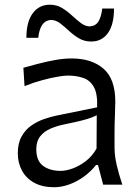

<svg xmlns="http://www.w3.org/2000/svg" viewBox="-20 -781 586 812"><path d="M236.3 -58.3Q192 -58.3 162.7 -79.2Q133.5 -100.2 133.5 -149.9Q133.5 -183.7 149.9 -204.4Q166.4 -225.2 193.4 -236.9Q220.3 -248.5 251.6 -254.9Q299.5 -264.5 326.1 -271.4Q352.7 -278.3 366.6 -283.8Q380.5 -289.2 389.2 -293.7L388.3 -152.8Q370.7 -121.1 343.5 -100.1Q316.2 -79 287.5 -68.6Q258.8 -58.3 236.3 -58.3ZM209.1 10.8Q240.6 10.8 273.6 -1.3Q306.6 -13.3 335.8 -34.8Q365.1 -56.2 386.1 -83.2H394.4L416.3 0H497.4Q482.3 -44.9 473.3 -84.1Q464.4 -123.2 464.4 -157.7V-222Q464.4 -255.8 466 -291.6Q467.6 -327.4 467.6 -351.1Q467.6 -447.3 417.6 -490.6Q367.7 -533.8 282.8 -533.8Q249 -533.8 211 -526.8Q173 -519.8 138.2 -510.5Q103.4 -501.3 78.9 -494.4L83.7 -416.7Q121.2 -431.9 157.8 -441.7Q194.3 -451.6 223 -456.5Q251.6 -461.4 266 -461.4Q302.9 -461.4 331.9 -451.5Q360.9 -441.7 377 -412.9Q393 -384.1 390.8 -327.1L220.4 -292.5Q194.9 -287.3 166.2 -277.4Q137.5 -267.5 112.3 -249.9Q87.2 -232.3 71.3 -203.9Q55.3 -175.5 55.3 -133.2Q55.3 -91.8 73.2 -59.1Q91.1 -26.4 125.3 -7.8Q159.5 10.8 209.1 10.8ZM365.8 -605.4Q411 -605.4 436.6 -641.4Q462.2 -677.5 462.2 -745H412.4Q408 -708.2 395.9 -689.5Q383.9 -670.8 359.1 -669.2Q339.3 -670.2 321.1 -684.2Q303 -698.1 283.7 -716Q264.5 -733.9 242 -747.5Q219.5 -761.1 191 -761.1Q145.1 -761.1 118.4 -724.8Q91.6 -688.6 91.6 -621.1H141.8Q145.8 -658.1 159 -676.7Q172.2 -695.2 196.3 -696.9Q216.9 -695.8 235 -681.9Q253.2 -668 272.3 -650.1Q291.3 -632.2 314.1 -618.8Q336.8 -605.4 365.8 -605.4Z"/></svg>

Font: Pinar FD VF
Style: Regular
Weight: 300
Designer: Amin Abedi
Version: Version 2.000